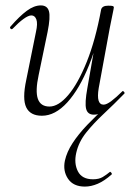

<svg xmlns="http://www.w3.org/2000/svg" viewBox="-20 -415 503 710"><path d="M294 275Q251 275 231.5 246Q212 217 220 179Q227 147 248.5 114Q270 81 302.5 47Q335 13 373 -21L357 1Q350 5 343 7Q336 9 327 9Q304 9 298.5 -12.5Q293 -34 303 -89L354 -380Q358 -394 380 -394Q394 -394 397.5 -392.5Q401 -391 401 -388Q401 -385 396 -361.5Q391 -338 386 -312L345 -89Q335 -28 363 -28Q374 -28 392 -41.5Q410 -55 432 -77Q434 -80 438 -76Q442 -72 440 -69Q401 -29 363.5 6Q326 41 298.5 75.5Q271 110 262 150Q253 189 268 218.5Q283 248 324 248Q346 248 360 239.5Q374 231 386 221Q388 219 391.5 223.5Q395 228 393 230Q366 254 341.5 264.5Q317 275 294 275ZM135 13Q92 13 77 -18Q62 -49 77 -119L113 -297Q120 -328 114.5 -343Q109 -358 96 -358Q85 -358 67 -345Q49 -332 27 -309Q23 -305 19 -309Q15 -313 19 -317Q52 -355 79 -375Q106 -395 131 -395Q155 -395 161 -373.5Q167 -352 156 -297L123 -138Q110 -78 120 -49.5Q130 -21 163 -21Q196 -21 232 -63Q268 -105 300.5 -185.5Q333 -266 354 -380L365 -379Q345 -263 309.5 -174.5Q274 -86 229 -36.5Q184 13 135 13Z"/></svg>

Font: Cormorant Garamond Light Light
Style: Italic
Weight: 300
Italic angle: -10°
Version: Version 4.001